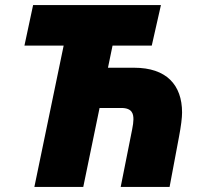

<svg xmlns="http://www.w3.org/2000/svg" viewBox="-20 -734 808 754"><path d="M115 0H307L371 -310H456C500 -310 504 -286 504 -265C504 -256 502 -240 499 -226L454 0H646L683 -197C691 -239 695 -272 695 -292C695 -401 633 -468 507 -468H404L422 -555H576L612 -714H110L76 -555H230Z"/></svg>

Font: Noto Sans UI Black
Style: Italic
Weight: 900
Italic angle: -372°
Designer: Monotype Design Team
Foundry: Monotype Imaging Inc.
Version: Version 1.901